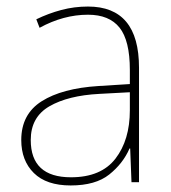

<svg xmlns="http://www.w3.org/2000/svg" viewBox="-20 -557 523 587"><path d="M377 -275V-220Q377 -129 333 -72Q289 -15 197 -15Q74 -15 74 -129Q74 -199 131 -232Q188 -265 284 -270ZM249 -537Q207 -537 167.5 -526.5Q128 -516 91 -498L101 -472Q174 -512 249 -512Q314 -512 345.5 -472.5Q377 -433 377 -343V-300L281 -294Q170 -287 107.5 -247.5Q45 -208 45 -129Q45 -66 83.5 -28Q122 10 196 10Q272 10 314 -23.5Q356 -57 376 -103H378L382 0H405V-350Q405 -537 249 -537Z"/></svg>

Font: Noto Sans Display Thin
Style: Regular
Weight: 250
Designer: Monotype Design Team
Foundry: Monotype Imaging Inc.
Version: Version 1.900